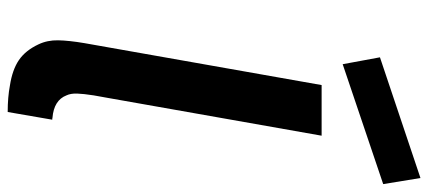

<svg xmlns="http://www.w3.org/2000/svg" viewBox="-312 -738 1059 474"><g transform="rotate(90 217.0 -500.5)"><path d="M138 -817.5 121 -909.5 419 -1009.5 434 -917.5ZM189.5 -765.5H314.5L221 -236.5L215 -203Q211 -177.5 210.5 -161.8Q210 -146 215 -135.5Q227 -104.5 270.5 -101Q271.5 -100.5 275 -100.5L256 9.5Q219.5 9.5 190.5 4Q151.5 -2 127.8 -18.2Q104 -34.5 89 -66.5Q78.5 -88.5 79 -115Q79.5 -141.5 86 -180Z"/></g></svg>

Font: Russisch Sans
Style: Bold Italic
Weight: 700
Italic angle: -10°
Designer: Michael Sharanda (font) & Cristiano Sobral (main changes)
Foundry: Michael Sharanda
Version: Version 2.00;September 8, 2020;FontCreator 13.0.0.2681 64-bi